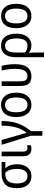

<svg xmlns="http://www.w3.org/2000/svg" viewBox="1326 -1912 826 3517"><g transform="rotate(-90 1738.5 -153.0)"><path d="M269 10Q168 10 109 -60Q50 -130 50 -256Q50 -403 119.5 -469.5Q189 -536 313 -536H530V-468H414Q454 -429 471.5 -375.5Q489 -322 489 -251Q489 -178 464 -118.5Q439 -59 389.5 -24.5Q340 10 269 10ZM270 -62Q339 -62 371.5 -115.5Q404 -169 404 -253Q404 -315 388.5 -370.5Q373 -426 335 -468H308Q222 -468 179.5 -418Q137 -368 137 -257Q137 -168 169 -115Q201 -62 270 -62Z M771 10Q701 10 668 -31Q635 -72 635 -149V-536H720V-147Q720 -100 737 -81.5Q754 -63 783 -63Q798 -63 811.5 -65.5Q825 -68 837 -72V-1Q825 4 808.5 7Q792 10 771 10Z M1011 210V0L845 -536H934L1020 -232Q1026 -208 1035 -179Q1044 -150 1052 -123.5Q1060 -97 1064 -79H1068Q1138 -173 1167 -284.5Q1196 -396 1196 -536H1281Q1281 -433 1264 -342.5Q1247 -252 1206.5 -168Q1166 -84 1096 1V210Z M1800 -269Q1800 -139 1741 -64.5Q1682 10 1575 10Q1508 10 1458 -23.5Q1408 -57 1380.5 -119.5Q1353 -182 1353 -269Q1353 -402 1411.5 -474Q1470 -546 1577 -546Q1678 -546 1739 -474.5Q1800 -403 1800 -269ZM1441 -269Q1441 -171 1473.5 -116.5Q1506 -62 1577 -62Q1646 -62 1679 -116Q1712 -170 1712 -269Q1712 -367 1679 -420Q1646 -473 1576 -473Q1505 -473 1473 -420Q1441 -367 1441 -269Z M2101 10Q2028 9 1989.5 -16.5Q1951 -42 1936.5 -91Q1922 -140 1922 -210V-536H2008V-216Q2008 -166 2014.5 -131.5Q2021 -97 2042.5 -79.5Q2064 -62 2106 -62Q2170 -62 2203 -116.5Q2236 -171 2236 -286Q2236 -356 2228.5 -414.5Q2221 -473 2206 -536H2291Q2302 -491 2309 -453Q2316 -415 2319 -374.5Q2322 -334 2322 -284Q2322 -135 2265 -62.5Q2208 10 2101 10Z M2450 240V-275Q2450 -409 2505.5 -477.5Q2561 -546 2659 -546Q2765 -546 2823 -473.5Q2881 -401 2881 -262Q2881 -178 2854 -117Q2827 -56 2778.5 -23Q2730 10 2665 10Q2587 10 2535 -34H2530Q2533 -11 2534 24Q2535 59 2535 98V240ZM2662 -62Q2727 -62 2760 -113Q2793 -164 2793 -262Q2793 -371 2759 -422Q2725 -473 2657 -473Q2535 -473 2535 -278V-108Q2559 -85 2592.5 -73.5Q2626 -62 2662 -62Z M3428 -269Q3428 -139 3369 -64.5Q3310 10 3203 10Q3136 10 3086 -23.5Q3036 -57 3008.5 -119.5Q2981 -182 2981 -269Q2981 -402 3039.5 -474Q3098 -546 3205 -546Q3306 -546 3367 -474.5Q3428 -403 3428 -269ZM3069 -269Q3069 -171 3101.5 -116.5Q3134 -62 3205 -62Q3274 -62 3307 -116Q3340 -170 3340 -269Q3340 -367 3307 -420Q3274 -473 3204 -473Q3133 -473 3101 -420Q3069 -367 3069 -269Z"/></g></svg>

Font: Noto Sans SemiCondensed
Style: Regular
Weight: 400
Width: 4
Designer: Monotype Design Team
Foundry: Monotype Imaging Inc.
Version: Version 2.013; ttfautohint (v1.8.4.7-5d5b)